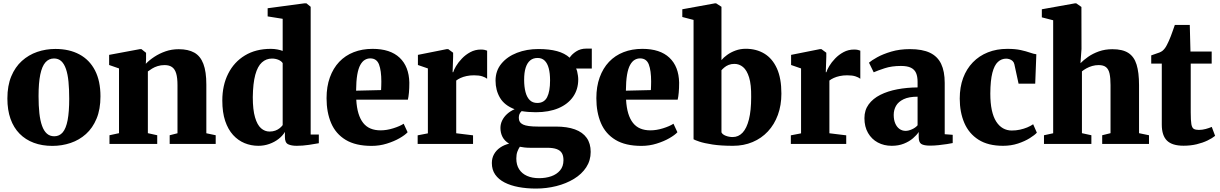

<svg xmlns="http://www.w3.org/2000/svg" viewBox="-20 -838 7102 1118"><path d="M23 -264.5Q23 -339 45.5 -393.2Q68 -447.5 107.2 -483Q146.5 -518.5 196.8 -535.8Q247 -553 302.5 -553Q383.5 -553 442.5 -521.2Q501.5 -489.5 533.2 -428Q565 -366.5 565 -277Q565 -201.5 542.2 -147Q519.5 -92.5 480.5 -57.5Q441.5 -22.5 391 -5.5Q340.5 11.5 285 11.5Q225 11.5 176.8 -6.5Q128.5 -24.5 94 -59.5Q59.5 -94.5 41.2 -146Q23 -197.5 23 -264.5ZM296 -44.5Q326 -44.5 345.2 -67.2Q364.5 -90 373.8 -138.5Q383 -187 383 -263Q383 -318.5 378.8 -362.2Q374.5 -406 364.2 -436Q354 -466 337 -481.8Q320 -497.5 294.5 -497.5Q264.5 -497.5 244.5 -474.8Q224.5 -452 214.5 -403.8Q204.5 -355.5 204.5 -278.5Q204.5 -222.5 209.2 -179Q214 -135.5 224.8 -105.5Q235.5 -75.5 253 -60Q270.5 -44.5 296 -44.5Z M673 -62.5V-439.5L615.5 -459.5V-518.5L795 -552H803.5L830.5 -530.5V-494L829 -466.5Q849.5 -488 878.8 -507.2Q908 -526.5 943.8 -539Q979.5 -551.5 1020.5 -551.5Q1076 -551.5 1111.5 -531.5Q1147 -511.5 1164.2 -466.2Q1181.5 -421 1181.5 -345.5V-62L1236 -50.5V0H968V-50.5L1013.5 -62V-342.5Q1013.5 -384.5 1006 -410Q998.5 -435.5 982 -447.2Q965.5 -459 938.5 -459Q916.5 -459 898.2 -453.2Q880 -447.5 865.8 -438.8Q851.5 -430 841 -422V-62.5L895.5 -50.5V0H617.5V-50.5Z M1484.5 11Q1442 11 1404.2 -4.5Q1366.5 -20 1337.2 -52Q1308 -84 1291.2 -133.8Q1274.5 -183.5 1274.5 -252.5Q1274.5 -341.5 1308.8 -409.2Q1343 -477 1406.2 -515.2Q1469.5 -553.5 1556.5 -553.5Q1576.5 -553.5 1595 -550Q1613.5 -546.5 1626 -541.5V-728.5L1538.5 -742.5V-790L1751.5 -818.5H1764.5L1789 -798.5V-54.5H1836.5V-4Q1816 0 1779 5.5Q1742 11 1708 11Q1676.5 11 1657.8 2Q1639 -7 1639 -40V-70Q1626 -47.5 1602.2 -29Q1578.5 -10.5 1548.2 0.2Q1518 11 1484.5 11ZM1549.5 -72Q1568.5 -72 1583.2 -77.5Q1598 -83 1608.8 -91.8Q1619.5 -100.5 1626 -109.5V-470.5Q1618.5 -482.5 1601.2 -489.8Q1584 -497 1563.5 -497Q1530 -497 1505 -474.5Q1480 -452 1466.5 -402.5Q1453 -353 1452 -272.5Q1452 -199 1465 -154.8Q1478 -110.5 1500 -91.2Q1522 -72 1549.5 -72Z M2144 11.5Q2051 11.5 1993 -23.5Q1935 -58.5 1908.2 -121.2Q1881.5 -184 1881.5 -266Q1881.5 -334 1900.8 -387.2Q1920 -440.5 1955.2 -477.8Q1990.5 -515 2039.8 -534.2Q2089 -553.5 2149.5 -553.5Q2252.5 -553.5 2307 -502Q2361.5 -450.5 2363.5 -357Q2363.5 -323 2361.2 -298.5Q2359 -274 2355 -257.5H2054.5Q2057 -211.5 2067.2 -177.8Q2077.5 -144 2095 -122Q2112.5 -100 2137.8 -89.5Q2163 -79 2196 -79Q2231.5 -79 2270 -91Q2308.5 -103 2330.5 -117.5L2353.5 -68Q2339 -52 2307 -33.5Q2275 -15 2232.5 -1.8Q2190 11.5 2144 11.5ZM2053.5 -310 2199 -313.5Q2199.5 -326 2200 -338Q2200.5 -350 2200.5 -363Q2200.5 -427 2187 -462.5Q2173.5 -498 2136 -498Q2119 -498 2104.2 -489.2Q2089.5 -480.5 2078 -459.8Q2066.5 -439 2060.2 -402.5Q2054 -366 2053.5 -310Z M2412 0V-50L2471.5 -61.5V-439.5L2413.5 -459.5V-518.5L2581.5 -552H2590L2618.5 -531V-507L2615.5 -417.5H2619Q2622.5 -431 2635.5 -453Q2648.5 -475 2669.8 -497.2Q2691 -519.5 2719 -534.5Q2747 -549.5 2780 -549.5Q2793 -549.5 2802 -547.5Q2811 -545.5 2816.5 -543V-379.5Q2806.5 -387.5 2788.2 -393.5Q2770 -399.5 2740.5 -399.5Q2716.5 -399.5 2696.8 -395.2Q2677 -391 2661.8 -384Q2646.5 -377 2636.5 -369V-62L2734.5 -50V0Z M3101 260Q3046.5 260 2999.8 251.2Q2953 242.5 2918 224.5Q2883 206.5 2863.5 178.5Q2844 150.5 2844 111.5Q2844 82.5 2856.8 59.8Q2869.5 37 2892.5 21.2Q2915.5 5.5 2944.5 -1.5Q2918 -17.5 2906 -40.8Q2894 -64 2894 -93Q2894 -115.5 2904 -136.2Q2914 -157 2932.5 -174Q2951 -191 2976.5 -202Q2917.5 -224.5 2891.5 -268.5Q2865.5 -312.5 2865.5 -368.5Q2865.5 -426 2899.5 -467.2Q2933.5 -508.5 2990.2 -530.5Q3047 -552.5 3115 -552.5Q3178.5 -552.5 3223.5 -540.2Q3268.5 -528 3297 -502Q3309 -521.5 3334.5 -538.2Q3360 -555 3394 -555H3426V-439H3334.5Q3338.5 -432 3341 -421Q3343.5 -410 3345.2 -398.2Q3347 -386.5 3347 -375.5Q3347 -317.5 3317 -274.5Q3287 -231.5 3231.8 -208Q3176.5 -184.5 3100 -184.5Q3078 -184.5 3056.2 -186.2Q3034.5 -188 3017.5 -191Q3008.5 -182.5 3004.8 -173.5Q3001 -164.5 3001 -152Q3001 -124.5 3025.8 -112.8Q3050.5 -101 3112.5 -101H3216.5Q3282.5 -101 3327.8 -84.5Q3373 -68 3396.2 -35.2Q3419.5 -2.5 3419.5 46.5Q3419.5 96.5 3393.5 136.2Q3367.5 176 3322.2 203.5Q3277 231 3219.8 245.5Q3162.5 260 3101 260ZM3119 199.5Q3157.5 199.5 3189.5 188.5Q3221.5 177.5 3241.2 154.2Q3261 131 3261 94.5Q3261 69 3251.5 53.2Q3242 37.5 3221 30Q3200 22.5 3166 22.5H3066Q3049.5 22.5 3034.5 20.8Q3019.5 19 3007 16.5Q2999 28 2992.8 44.5Q2986.5 61 2986.5 85Q2986.5 122 3002.8 147.5Q3019 173 3048.8 186.2Q3078.5 199.5 3119 199.5ZM3108.5 -238.5Q3148.5 -238.5 3165.8 -272Q3183 -305.5 3183 -369.5Q3183 -411.5 3175.2 -440.5Q3167.5 -469.5 3151.5 -485Q3135.5 -500.5 3110.5 -500.5Q3084.5 -500.5 3067.2 -486.2Q3050 -472 3041 -444Q3032 -416 3032 -373.5Q3032 -332.5 3040 -302Q3048 -271.5 3064.8 -255Q3081.5 -238.5 3108.5 -238.5Z M3715 11.5Q3622 11.5 3564 -23.5Q3506 -58.5 3479.2 -121.2Q3452.5 -184 3452.5 -266Q3452.5 -334 3471.8 -387.2Q3491 -440.5 3526.2 -477.8Q3561.5 -515 3610.8 -534.2Q3660 -553.5 3720.5 -553.5Q3823.5 -553.5 3878 -502Q3932.5 -450.5 3934.5 -357Q3934.5 -323 3932.2 -298.5Q3930 -274 3926 -257.5H3625.5Q3628 -211.5 3638.2 -177.8Q3648.5 -144 3666 -122Q3683.5 -100 3708.8 -89.5Q3734 -79 3767 -79Q3802.5 -79 3841 -91Q3879.5 -103 3901.5 -117.5L3924.5 -68Q3910 -52 3878 -33.5Q3846 -15 3803.5 -1.8Q3761 11.5 3715 11.5ZM3624.5 -310 3770 -313.5Q3770.5 -326 3771 -338Q3771.5 -350 3771.5 -363Q3771.5 -427 3758 -462.5Q3744.5 -498 3707 -498Q3690 -498 3675.2 -489.2Q3660.5 -480.5 3649 -459.8Q3637.5 -439 3631.2 -402.5Q3625 -366 3624.5 -310Z M3953 -739V-784L4142.5 -818.5H4150L4181 -798.5V-488Q4193 -503 4214 -518.2Q4235 -533.5 4263 -543.8Q4291 -554 4322.5 -554Q4384 -554 4430.8 -525.8Q4477.5 -497.5 4503.8 -439.8Q4530 -382 4530 -293Q4530 -225 4509.5 -169Q4489 -113 4451.5 -72.8Q4414 -32.5 4362.2 -10.8Q4310.5 11 4248 11Q4178 11 4129.2 3.5Q4080.5 -4 4053 -13.2Q4025.5 -22.5 4018.5 -27V-722ZM4256.5 -466Q4237.5 -466 4222.8 -460Q4208 -454 4197.8 -445.2Q4187.5 -436.5 4181 -429V-67.5Q4186.5 -55 4205.8 -47.5Q4225 -40 4246.5 -40Q4280 -40 4304 -65.5Q4328 -91 4341 -142.8Q4354 -194.5 4354 -273Q4355 -345 4342 -387Q4329 -429 4306.8 -447.5Q4284.5 -466 4256.5 -466Z M4585 0V-50L4644.5 -61.5V-439.5L4586.5 -459.5V-518.5L4754.5 -552H4763L4791.5 -531V-507L4788.5 -417.5H4792Q4795.5 -431 4808.5 -453Q4821.5 -475 4842.8 -497.2Q4864 -519.5 4892 -534.5Q4920 -549.5 4953 -549.5Q4966 -549.5 4975 -547.5Q4984 -545.5 4989.5 -543V-379.5Q4979.5 -387.5 4961.2 -393.5Q4943 -399.5 4913.5 -399.5Q4889.5 -399.5 4869.8 -395.2Q4850 -391 4834.8 -384Q4819.5 -377 4809.5 -369V-62L4907.5 -50V0Z M5172.5 11Q5127.5 11 5091.5 -8.2Q5055.5 -27.5 5034.5 -63.8Q5013.5 -100 5013.5 -150Q5013.5 -196.5 5038.2 -230.2Q5063 -264 5106.2 -285.8Q5149.5 -307.5 5205.2 -318Q5261 -328.5 5323 -329V-362Q5323 -392.5 5314.2 -412.8Q5305.5 -433 5284.5 -443.5Q5263.5 -454 5226 -454Q5172 -454 5131 -440.5Q5090 -427 5067.5 -417L5040 -473Q5054.5 -486 5087.8 -504.5Q5121 -523 5169.8 -537.5Q5218.5 -552 5278.5 -552Q5350.5 -552 5395 -530.8Q5439.5 -509.5 5460.2 -466Q5481 -422.5 5481 -355.5V-56.5L5527.5 -53V-5Q5516 -2.5 5493.8 1Q5471.5 4.5 5445.5 7.2Q5419.5 10 5396.5 10Q5359.5 10 5344.5 0.2Q5329.5 -9.5 5329.5 -40.5V-69.5Q5318.5 -52 5296.5 -33Q5274.5 -14 5243.2 -1.5Q5212 11 5172.5 11ZM5253.5 -76Q5270 -76 5290.2 -85Q5310.5 -94 5323 -108.5V-275Q5272 -275 5241.5 -260.2Q5211 -245.5 5197.5 -221.8Q5184 -198 5184 -169Q5184 -140.5 5192.8 -119.8Q5201.5 -99 5217.2 -87.5Q5233 -76 5253.5 -76Z M5820.5 11Q5733.5 11 5677.8 -24.5Q5622 -60 5595.2 -122.2Q5568.5 -184.5 5568.5 -264Q5568.5 -330.5 5588.2 -383.8Q5608 -437 5644.8 -475Q5681.5 -513 5732.5 -533.2Q5783.5 -553.5 5845.5 -553.5Q5892 -553.5 5923.5 -546.5Q5955 -539.5 5976.8 -531.8Q5998.5 -524 6014.5 -522L6008 -351H5911L5886.5 -464Q5884 -475.5 5876.2 -482.8Q5868.5 -490 5858.5 -493.2Q5848.5 -496.5 5839 -496.5Q5811.5 -496.5 5790.8 -477.5Q5770 -458.5 5758.5 -414.2Q5747 -370 5746.5 -293.5Q5746.5 -238 5755.2 -197.2Q5764 -156.5 5780.8 -130.2Q5797.5 -104 5820.5 -91Q5843.5 -78 5871.5 -78Q5896.5 -78 5919.2 -83Q5942 -88 5961.8 -96.2Q5981.5 -104.5 5996 -114.5L6017.5 -65.5Q6005 -51.5 5976.2 -33.5Q5947.5 -15.5 5907.5 -2.2Q5867.5 11 5820.5 11Z M6112.5 -62V-720L6046.5 -737V-784L6239 -818.5H6247L6277 -797.5L6277.5 -553L6271.5 -470Q6289 -488 6316 -507Q6343 -526 6378.8 -538.8Q6414.5 -551.5 6457.5 -551.5Q6516.5 -551.5 6550.2 -529.8Q6584 -508 6598.2 -462Q6612.5 -416 6612.5 -342.5V-62.5L6670.5 -50.5V0H6398V-50.5L6446.5 -62.5V-342.5Q6446.5 -383 6441 -408.8Q6435.5 -434.5 6420.5 -446.8Q6405.5 -459 6377.5 -459Q6358 -459 6339.8 -453.8Q6321.5 -448.5 6306.2 -440Q6291 -431.5 6280 -422.5V-62.5L6335 -50.5V0H6059V-50.5Z M6871.5 10.5Q6805.5 10.5 6775.2 -19.2Q6745 -49 6745 -112.5V-467.5H6683.5V-515.5Q6696 -520.5 6708.2 -524.2Q6720.5 -528 6731.2 -532.2Q6742 -536.5 6749.5 -542.5Q6757.5 -549.5 6763.8 -558Q6770 -566.5 6775.2 -577.2Q6780.5 -588 6786 -599.5Q6791.5 -611.5 6797.5 -627.2Q6803.5 -643 6809.5 -660.2Q6815.5 -677.5 6821 -693H6908L6912 -538H7035.5V-467.5H6913.5V-183.5Q6913.5 -136.5 6917.2 -115Q6921 -93.5 6931.5 -87.5Q6942 -81.5 6961 -81.5Q6981 -81.5 7001 -87Q7021 -92.5 7036 -99L7055.5 -47Q7038.5 -33 7011 -19.8Q6983.5 -6.5 6948.2 2Q6913 10.5 6871.5 10.5Z"/></svg>

Font: Merriweather 60pt Black
Style: Regular
Weight: 900
Version: Version 2.100